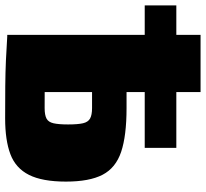

<svg xmlns="http://www.w3.org/2000/svg" viewBox="-66 -728 782 729"><g transform="rotate(90 324.5 -363.0)"><path d="M409 8Q339 8 286 7.5Q233 7 188.5 5Q144 3 98 0L113 -145Q138 -144 207 -143Q276 -142 370 -142Q396 -142 409.5 -149Q423 -156 427.5 -175.5Q432 -195 432 -231Q432 -268 427.5 -287.5Q423 -307 409.5 -314.5Q396 -322 370 -322H112V-453H370Q475 -453 536 -432.5Q597 -412 623 -362Q649 -312 649 -223Q649 -133 623.5 -82.5Q598 -32 545 -12Q492 8 409 8ZM92 0V-734H309V0ZM-20 -522V-642H521V-522Z"/></g></svg>

Font: Exo 2 Black
Style: Regular
Weight: 900
Designer: Natanael Gama
Foundry: Natanael Gama
Version: Version 2.010